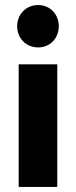

<svg xmlns="http://www.w3.org/2000/svg" viewBox="-20 -741 301 761"><path d="M54 0H207V-486H54ZM48 -637C48 -590 83 -553 131 -553C179 -553 213 -590 213 -637C213 -684 179 -721 131 -721C83 -721 48 -684 48 -637Z"/></svg>

Font: MV Cash
Style: Bold
Weight: 700
Designer: Rodrigo Fuenzalida
Foundry: fragTYPE
Version: Version 1.100;Glyphs 3.1.2 (3151)